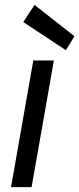

<svg xmlns="http://www.w3.org/2000/svg" viewBox="-20 -764 324 784"><path d="M25 0 116 -517H200L109 0ZM249 -559 75 -674 121 -744 284 -616Z"/></svg>

Font: DM Sans 11pt
Style: Italic
Weight: 400
Italic angle: -10°
Version: Version 4.004;gftools[0.9.30]